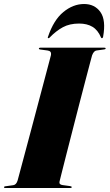

<svg xmlns="http://www.w3.org/2000/svg" viewBox="-41 -938 547 958"><path d="M256 -32Q252.5 -17 271.5 -14.5L308 -9.5Q317 -8 317 -4.5Q317 0 309 0H-15Q-21 0 -21 -3.5Q-21 -8 -14.5 -8.5L25 -14Q40.5 -16 47 -38Q48.5 -43.5 58 -79Q67.5 -114.5 82.2 -169.5Q97 -224.5 114.2 -289.2Q131.5 -354 148.5 -418.5Q165.5 -483 180 -537.2Q194.5 -591.5 203.5 -626Q212.5 -660.5 213.5 -664Q216.5 -683.5 196.5 -686L159.5 -691Q153 -691.5 153 -696Q153 -700 160 -700H480Q486 -700 486 -696.5Q486 -692 479.5 -691.5L440 -686Q427 -684 418.5 -662Q417.5 -659 408.5 -624.8Q399.5 -590.5 385.2 -536.2Q371 -482 354.2 -417.2Q337.5 -352.5 320.8 -287.2Q304 -222 289.8 -166.2Q275.5 -110.5 266.5 -74.2Q257.5 -38 256 -32ZM353.5 -820.5Q306.5 -820.5 272.8 -802.2Q239 -784 207 -751Q204 -747.5 201 -747.5Q195.5 -747.5 198.5 -754.5Q226.5 -838 275.2 -878Q324 -918 378.5 -918Q431.5 -918 460 -878Q488.5 -838 473.5 -754.5Q472 -747.5 467 -747.5Q464.5 -747.5 463 -751Q447.5 -788 420.5 -804.2Q393.5 -820.5 353.5 -820.5Z"/></svg>

Font: Fraunces 144pt Black
Style: Italic
Weight: 900
Italic angle: -16°
Version: Version 1.000;[0bf87f6ff]